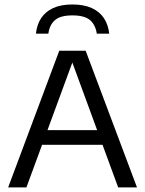

<svg xmlns="http://www.w3.org/2000/svg" viewBox="-20 -816 632 836"><path d="M15.5 0 238 -595H353L576.5 0H494.5L289 -560H301L95 0ZM137.5 -185.5 156 -249.5H435L453 -185.5ZM136.5 -669.5Q140.5 -708.5 159 -736.8Q177.5 -765 211.2 -780.8Q245 -796.5 295.5 -796.5Q345.5 -796.5 379.8 -780.8Q414 -765 432.8 -736.5Q451.5 -708 455.5 -669.5H401.5Q395.5 -708.5 371.5 -728.8Q347.5 -749 295.5 -749Q243.5 -749 219.8 -728.8Q196 -708.5 190.5 -669.5Z"/></svg>

Font: Encode Sans SC Condensed Thin
Style: Regular
Weight: 400
Version: Version 3.002